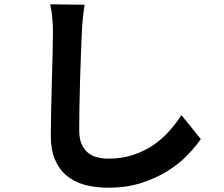

<svg xmlns="http://www.w3.org/2000/svg" viewBox="-20 -812 1040 892"><path d="M373 -790Q368 -758 364.5 -723Q361 -688 360 -658Q358 -618 356 -560Q354 -502 352 -439Q350 -376 349 -314.5Q348 -253 348 -207Q348 -169 358.5 -144Q369 -119 387.5 -103.5Q406 -88 430.5 -81.5Q455 -75 484 -75Q545 -75 596 -91.5Q647 -108 688.5 -135.5Q730 -163 763 -199.5Q796 -236 823 -277L913 -166Q889 -131 850.5 -91Q812 -51 758.5 -17.5Q705 16 636.5 38Q568 60 483 60Q422 60 373 46.5Q324 33 289 3.5Q254 -26 235 -71.5Q216 -117 216 -180Q216 -230 217.5 -299Q219 -368 221 -437Q223 -506 224.5 -566Q226 -626 226 -658Q226 -693 223 -728Q220 -763 213 -792Z"/></svg>

Font: SpoqaHanSansJP-Bold
Style: Regular
Weight: 700
Designer: [Source Han Sans]
Ryoko NISHIZUKA  (kana & ideographs); Paul D. Hunt (Latin, Greek & Cyrillic); Wenlong ZHANG  (bopomofo
Foundry: Spoqa (http://bi.spoqa.com)
Version: Version 1.002.20150607